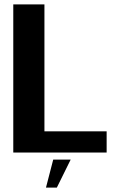

<svg xmlns="http://www.w3.org/2000/svg" viewBox="-20 -695 546 875"><path d="M40.5 0H466V-96.5H182.5V-675H40.5ZM189.5 160H239L302 32.5H222.5Z"/></svg>

Font: Anybody Thin SemiBold
Style: Regular
Weight: 600
Version: Version 1.113;gftools[0.9.25]